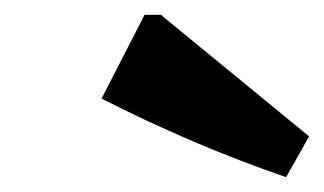

<svg xmlns="http://www.w3.org/2000/svg" viewBox="-20 -801 437 259"><path d="M366 -562Q302 -584 240 -610.5Q178 -637 117 -668L175 -781H197L397 -617Z"/></svg>

Font: Piazzolla Thin Black
Style: Italic
Weight: 900
Italic angle: -11.3°
Version: Version 2.005